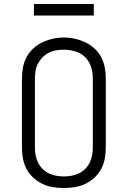

<svg xmlns="http://www.w3.org/2000/svg" viewBox="-20 -934 640 962"><path d="M300 8Q272 8 244.5 3.5Q217 -1 192 -13Q167 -25 146.5 -44Q126 -63 113 -87.5Q100 -112 95 -139.5Q90 -167 90 -195V-540Q90 -568 95 -595.5Q100 -623 113 -647.5Q126 -672 146.5 -691Q167 -710 192.5 -722Q218 -734 245 -740Q272 -746 300 -746Q328 -746 355 -740Q382 -734 407.5 -722Q433 -710 453.5 -691Q474 -672 487 -647.5Q500 -623 505 -595.5Q510 -568 510 -540V-195Q510 -167 505 -139.5Q500 -112 487 -87.5Q474 -63 453.5 -44Q433 -25 408 -13Q383 -1 355.5 3.5Q328 8 300 8ZM300 -50Q319 -50 338.5 -53.5Q358 -57 375.5 -65.5Q393 -74 407 -88Q421 -102 429.5 -119.5Q438 -137 441.5 -156.5Q445 -176 445 -195V-540Q445 -560 441.5 -579Q438 -598 429.5 -615.5Q421 -633 406.5 -647.5Q392 -662 374.5 -670Q357 -678 337.5 -681.5Q318 -685 298 -685Q279 -685 259.5 -681.5Q240 -678 223 -669Q206 -660 192.5 -646Q179 -632 170 -615Q161 -598 158 -578.5Q155 -559 155 -540V-195Q155 -176 158.5 -156.5Q162 -137 170.5 -119.5Q179 -102 193 -88Q207 -74 224.5 -65.5Q242 -57 261.5 -53.5Q281 -50 300 -50ZM150 -856V-914H450V-856Z"/></svg>

Font: Iosevka Slab Light Extended
Style: Regular
Weight: 300
Width: 7
Monospace: yes
Designer: Belleve Invis
Foundry: Belleve Invis
Version: Version 11.1.0; ttfautohint (v1.8.3)